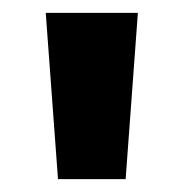

<svg xmlns="http://www.w3.org/2000/svg" viewBox="-20 -734 284 298"><path d="M194 -714 175 -456H70L51 -714Z"/></svg>

Font: Noto Sans Lao Looped UI Cond Bold
Style: Bold
Weight: 700
Width: 3
Designer: Mark Frömberg, Ben Mitchell
Foundry: The Fontpad Ltd
Version: Version 1.001; ttfautohint (v1.8.4.7-5d5b)